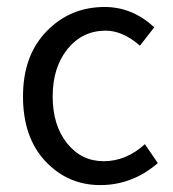

<svg xmlns="http://www.w3.org/2000/svg" viewBox="-20 -518 496 550"><path d="M432.1 -50.8Q359.4 12.2 267.1 12.2Q174.3 12.2 109.9 -56.2Q45.9 -124.5 45.9 -241.7Q45.9 -358.9 113.3 -428.2Q180.7 -498 279.8 -498Q358.9 -498 421.9 -439.9L380.9 -387.2Q331.1 -430.2 283.2 -430.2Q215.8 -430.2 173.3 -377.4Q130.9 -324.7 130.9 -241.7Q130.9 -159.2 171.9 -107.9Q212.9 -56.2 277.1 -56.2Q341.3 -56.2 395 -105Z"/></svg>

Font: SourceSansPro-Regular
Style: Regular
Weight: 400
Designer: Paul D. Hunt
Foundry: Adobe Systems Incorporated
Version: Version 1.050;PS Version 1.000;hotconv 1.0.70;makeotf.lib2.5